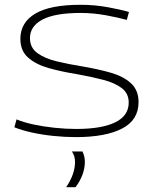

<svg xmlns="http://www.w3.org/2000/svg" viewBox="-20 -562 640 801"><path d="M40 -31 49 -64Q77 -52 118.5 -43Q160 -34 207 -29Q254 -24 298 -24Q404 -24 460.5 -51.5Q517 -79 517 -134Q517 -172 488.5 -194Q460 -216 410.5 -229Q361 -242 299 -253Q236 -263 183 -278Q130 -293 97.5 -321.5Q65 -350 65 -400Q65 -468 127 -505Q189 -542 316 -542Q375 -542 429.5 -532Q484 -522 518 -512L509 -479Q477 -488 423.5 -498Q370 -508 316 -508Q210 -508 157.5 -480.5Q105 -453 105 -403Q105 -363 136 -340.5Q167 -318 217 -306Q267 -294 323 -285Q388 -274 441 -259Q494 -244 526 -215Q558 -186 558 -136Q558 -61 489 -25.5Q420 10 297 10Q250 10 202 5Q154 0 111.5 -9.5Q69 -19 40 -31ZM256 219Q293 164 293 114Q293 88 280 70H324Q334 90 334 113Q334 140 324 167Q314 194 295 219Z"/></svg>

Font: Georama Extended ExtraLight
Style: Regular
Weight: 200
Width: 7
Designer: Jean-Baptiste Levee
Foundry: Production Type
Version: Version 1.000